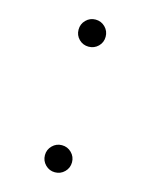

<svg xmlns="http://www.w3.org/2000/svg" viewBox="-93 -624 552 702"><g transform="rotate(15 183.0 -273.0)"><path d="M182 -459.5Q203.5 -459.5 218.5 -474.2Q233.5 -489 233.5 -510.5Q233.5 -532 218.5 -547Q203.5 -562 182 -562Q161 -562 146 -547Q131 -532 131 -510.5Q131 -489 146 -474.2Q161 -459.5 182 -459.5ZM182 16Q203.5 16 218.5 1Q233.5 -14 233.5 -35.5Q233.5 -56.5 218.5 -71.5Q203.5 -86.5 182 -86.5Q161 -86.5 146 -71.5Q131 -56.5 131 -35.5Q131 -14 146 1Q161 16 182 16Z"/></g></svg>

Font: Spartan
Style: Regular
Weight: 400
Designer: Matt Bailey, Mirko Velimirovic
Foundry: Matt Bailey
Version: Version 1.003; ttfautohint (v1.8.3)